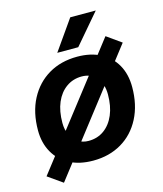

<svg xmlns="http://www.w3.org/2000/svg" viewBox="-127 -880 903 1061"><g transform="rotate(-15 325.0 -349.0)"><path d="M106 88 22 29 537 -635 620 -576ZM295 12Q217 12 160.5 -17.5Q104 -47 73 -101.5Q42 -156 42 -228Q42 -331 82 -407Q122 -483 192.5 -524.5Q263 -566 356 -566Q433 -566 489.5 -536.5Q546 -507 576.5 -453Q607 -399 607 -326Q607 -224 567.5 -147.5Q528 -71 457.5 -29.5Q387 12 295 12ZM298 -100Q349 -100 387 -127.5Q425 -155 446 -204.5Q467 -254 467 -321Q467 -381 435.5 -417.5Q404 -454 352 -454Q302 -454 263.5 -426.5Q225 -399 204 -350Q183 -301 183 -233Q183 -194 197.5 -164Q212 -134 238 -117Q264 -100 298 -100ZM256 -615 376 -786H522L376 -615Z"/></g></svg>

Font: Azeret Mono Thin SemiBold
Style: Italic
Weight: 600
Italic angle: -12°
Version: Version 1.002